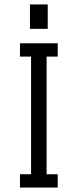

<svg xmlns="http://www.w3.org/2000/svg" viewBox="-20 -845 350 865"><path d="M240 -60V0H70V-60H120V-590H70V-650H240V-590H190V-60ZM195 -715H115V-825H195Z"/></svg>

Font: Unica One
Style: Regular
Weight: 400
Designer: Eduardo Rodriguez Tunni
Foundry: Eduardo Rodriguez Tunni
Version: Version 1.001